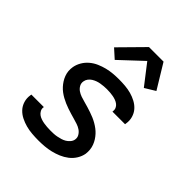

<svg xmlns="http://www.w3.org/2000/svg" viewBox="-213 -891 1026 1026"><g transform="rotate(45 300.0 -377.5)"><path d="M250 8Q226 8 201.5 6Q177 4 154.5 -2Q132 -8 111 -18.5Q90 -29 74.5 -45.5Q59 -62 52 -85Q45 -108 49 -132L50 -139H145L144 -137Q142 -124 148 -113Q154 -102 163 -95.5Q172 -89 183.5 -85Q195 -81 207 -79Q219 -77 232 -76Q245 -75 258 -75Q270 -75 282 -75.5Q294 -76 306.5 -78.5Q319 -81 331 -84.5Q343 -88 354 -94.5Q365 -101 374 -111.5Q383 -122 385 -134Q388 -150 380 -163.5Q372 -177 359.5 -185.5Q347 -194 332 -199Q317 -204 302.5 -208Q288 -212 273 -216.5Q258 -221 243.5 -226Q229 -231 215 -237Q201 -243 187.5 -250.5Q174 -258 162 -267Q150 -276 140 -287Q130 -298 122 -310.5Q114 -323 108.5 -337.5Q103 -352 101.5 -367.5Q100 -383 103 -400Q107 -422 119 -442.5Q131 -463 149.5 -478.5Q168 -494 190 -503.5Q212 -513 234 -518.5Q256 -524 278.5 -526Q301 -528 323 -528Q347 -528 370.5 -526Q394 -524 416 -518Q438 -512 458.5 -501Q479 -490 493.5 -473.5Q508 -457 514.5 -434.5Q521 -412 517 -388L516 -381H421V-384Q423 -396 418.5 -406.5Q414 -417 405 -424Q396 -431 385 -435Q374 -439 363 -441Q352 -443 340 -444Q328 -445 315 -445Q304 -445 292.5 -444Q281 -443 269 -441Q257 -439 246 -435Q235 -431 224.5 -424.5Q214 -418 206.5 -408Q199 -398 197 -386Q194 -370 201.5 -356.5Q209 -343 221.5 -334.5Q234 -326 248.5 -321Q263 -316 278.5 -312Q294 -308 308.5 -303.5Q323 -299 338 -294Q353 -289 367 -283Q381 -277 394 -269.5Q407 -262 419 -253Q431 -244 441 -233Q451 -222 459 -209.5Q467 -197 472.5 -182.5Q478 -168 479.5 -152.5Q481 -137 479 -121Q475 -98 462 -77Q449 -56 429.5 -41Q410 -26 387.5 -16.5Q365 -7 342 -1.5Q319 4 296 6Q273 8 250 8ZM234 -585 184 -630 315 -763H425L509 -625L450 -589L361 -704Z"/></g></svg>

Font: Iosevka Medium Extended
Style: Italic
Weight: 500
Width: 7
Italic angle: -9°
Monospace: yes
Designer: Belleve Invis
Foundry: Belleve Invis
Version: Version 32.5.0; ttfautohint (v1.8.4)